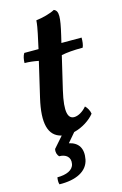

<svg xmlns="http://www.w3.org/2000/svg" viewBox="-130 -676 617 974"><g transform="rotate(-15 178.5 -189.0)"><path d="M237 -388C266 -394 300 -397 349 -397C355 -409 357 -429 357 -448H251L260 -486C281 -576 283 -610 257 -620C234 -607 192 -596 158 -592C155 -549 141 -499 133 -458L131 -448H56C48 -436 44 -416 44 -398C67 -398 92 -395 117 -390L74 -206C45 -81 62 -10 131 6L81 63C77 80 82 94 91 104C126 104 151 123 144 159C138 190 103 205 55 205C53 217 52 231 56 242C143 244 204 214 216 155C227 98 205 64 156 53L197 5C241 -5 284 -34 306 -62C304 -78 294 -96 283 -106C264 -83 238 -68 217 -68C185 -68 170 -103 196 -214Z"/></g></svg>

Font: Vollkorn Semibold
Style: Italic
Weight: 600
Italic angle: -11°
Designer: Friedrich Althausen
Foundry: Friedrich Althausen
Version: Version 4.015;PS 004.015;hotconv 1.0.88;makeotf.lib2.5.64775